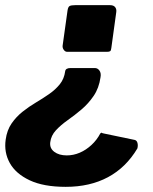

<svg xmlns="http://www.w3.org/2000/svg" viewBox="-35 -550 594 745"><path d="M227 -509Q229 -523 235 -526.5Q241 -530 257 -530H392Q406 -530 412 -522Q418 -514 416 -502L397 -364Q396 -354 392.5 -351.5Q389 -349 381 -349H225Q218 -349 212.5 -356.5Q207 -364 208 -373ZM488 -7Q496 -5 498.5 5Q501 15 498 26Q454 100 384 137.5Q314 175 220 175Q134 175 80 149.5Q26 124 3 82.5Q-20 41 -13 -8Q-8 -45 10 -71Q28 -97 52.5 -116.5Q77 -136 104 -152Q131 -168 155.5 -185Q180 -202 197 -223Q214 -244 218 -274Q220 -286 239 -286H333Q344 -286 351 -276Q358 -266 355 -250Q349 -208 328.5 -178Q308 -148 281.5 -125.5Q255 -103 228 -84Q201 -65 182 -44.5Q163 -24 160 2Q157 25 175.5 39Q194 53 224 53Q250 53 274.5 42.5Q299 32 320 12.5Q341 -7 354 -32Q360 -37 359 -35.5Q358 -34 368 -32Z"/></svg>

Font: Libre Franklin ExtraBold
Style: Italic
Weight: 800
Italic angle: -8°
Designer: Pablo Impallari, Rodrigo Fuenzalida, Nhung Nguyen
Foundry: Impallari Type
Version: Version 3.000